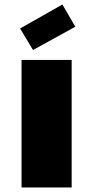

<svg xmlns="http://www.w3.org/2000/svg" viewBox="-20 -829 412 849"><path d="M75.2 0V-564H296.9V0ZM255.9 -809.1 313 -710.9 126 -607.9 68.8 -703.1Z"/></svg>

Font: SVN-Poppins Black
Style: Regular
Weight: 900
Designer: Ninad Kale (Devanagari), Jonny Pinhorn (Latin)
Foundry: Indian Type Foundry
Version: Version 3.002 2017